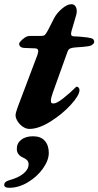

<svg xmlns="http://www.w3.org/2000/svg" viewBox="-40 -599 468 913"><path d="M34 -51Q34 -62 44 -89L138 -338Q142 -352 142 -355Q142 -369 127 -369L77 -371Q51 -372 51 -392Q51 -395 59 -404Q67 -413 78.5 -420.5Q90 -428 102 -428H153Q168 -428 173 -432.5Q178 -437 188 -455L217 -512Q230 -537 255 -558Q280 -579 299 -579Q312 -579 318.5 -569.5Q325 -560 325 -546Q325 -540 323 -530L300 -451Q298 -445 298 -437Q298 -431 302 -428.5Q306 -426 315 -426Q333 -426 375 -421Q397 -418 402.5 -413Q408 -408 408 -399Q408 -394 400.5 -387.5Q393 -381 379 -379Q349 -375 325 -374Q305 -373 295 -369Q285 -365 281 -353L210 -155Q202 -132 202 -120Q202 -111 205.5 -109Q209 -107 215 -107Q230 -107 261.5 -132Q293 -157 320 -184Q323 -187 324 -187Q330 -187 334 -182Q338 -177 338 -171Q338 -146 297 -101Q256 -56 200 -21Q144 14 100 14Q84 14 68.5 3.5Q53 -7 43.5 -22.5Q34 -38 34 -51ZM-20 280Q-20 265 4 258Q48 246 72 226Q96 206 96 182Q96 170 88.5 162.5Q81 155 67 149Q40 136 40 109Q40 82 61 65.5Q82 49 117 49Q154 49 173 70.5Q192 92 192 128Q192 163 164.5 202Q137 241 93 267.5Q49 294 4 294Q-20 294 -20 280Z"/></svg>

Font: EB Garamond ExtraBold
Style: Italic
Weight: 800
Italic angle: -17.2°
Designer: Georg Duffner and Octavio Pardo
Foundry: Georg Duffner
Version: Version 1.000